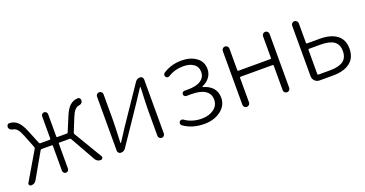

<svg xmlns="http://www.w3.org/2000/svg" viewBox="-32 -1063 3029 1592"><g transform="rotate(-20 1482.5 -267.0)"><path d="M530.3 -291Q528.3 -284.2 531.2 -277.3L679.7 -28.3Q682.6 -23.4 682.6 -18.6Q682.6 -13.7 679.7 -9.8Q673.8 0 663.1 0Q630.9 0 615.2 -28.3L491.2 -248Q488.3 -253.9 480.5 -253.9H390.6Q382.8 -253.9 382.8 -247.1V-26.4Q382.8 -15.6 375 -7.8Q367.2 0 356.4 0Q345.7 0 337.9 -7.8Q330.1 -15.6 330.1 -26.4V-247.1Q330.1 -253.9 322.3 -253.9H233.4Q225.6 -253.9 222.7 -248L96.7 -27.3Q81.1 0 49.8 0Q39.1 0 34.2 -8.8Q31.2 -13.7 31.2 -18.1Q31.2 -22.5 34.2 -27.3L180.7 -276.4Q183.6 -283.2 181.6 -290L135.7 -406.2Q119.1 -448.2 103 -466.3Q86.9 -484.4 67.4 -487.3Q38.1 -492.2 32.2 -513.7Q31.2 -517.6 31.2 -521.5Q31.2 -529.3 36.1 -537.1Q42 -546.9 53.7 -546.9Q92.8 -546.9 123 -521.5Q153.3 -496.1 179.7 -431.6L229.5 -309.6Q232.4 -302.7 239.3 -302.7H322.3Q330.1 -302.7 330.1 -310.5V-506.8Q330.1 -517.6 337.9 -525.4Q345.7 -533.2 356.4 -533.2Q367.2 -533.2 375 -525.4Q382.8 -517.6 382.8 -506.8V-310.5Q382.8 -302.7 390.6 -302.7H473.6Q481.4 -302.7 483.4 -309.6L534.2 -431.6Q559.6 -495.1 589.8 -520.5Q621.1 -546.9 659.2 -546.9Q670.9 -546.9 676.8 -537.1Q681.6 -529.3 681.6 -521.5Q681.6 -517.6 680.7 -513.7Q675.8 -491.2 646.5 -487.3Q627 -484.4 610.4 -466.3Q593.8 -448.2 577.1 -406.2Z M841.8 0Q830.1 0 821.8 -7.8Q813.5 -15.6 813.5 -27.3V-504.9Q813.5 -516.6 821.8 -524.9Q830.1 -533.2 842.3 -533.2Q854.5 -533.2 862.8 -524.9Q871.1 -516.6 871.1 -504.9V-276.4Q871.1 -240.2 864.3 -78.1Q864.3 -76.2 866.7 -76.2Q869.1 -76.2 870.1 -78.1Q880.9 -94.7 907.2 -135.3Q933.6 -175.8 944.3 -192.4L1159.2 -509.8Q1174.8 -533.2 1202.1 -533.2Q1213.9 -533.2 1221.7 -524.9Q1229.5 -516.6 1229.5 -505.9V-28.3Q1229.5 -16.6 1221.2 -8.3Q1212.9 0 1201.2 0Q1189.5 0 1181.2 -8.3Q1172.9 -16.6 1172.9 -28.3V-255.9Q1172.9 -293 1179.7 -454.1Q1179.7 -457 1177.2 -457Q1174.8 -457 1173.8 -455.1Q1158.2 -431.6 1099.6 -341.8L883.8 -22.5Q869.1 0 841.8 0Z M1574.2 12.7Q1467.8 12.7 1393.6 -41Q1382.8 -47.9 1382.8 -61.5Q1382.8 -69.3 1387.7 -76.2Q1393.6 -84 1403.3 -85.4Q1413.1 -86.9 1420.9 -81.1Q1483.4 -36.1 1570.3 -36.1Q1632.8 -36.1 1675.3 -66.9Q1717.8 -97.7 1717.8 -149.4Q1717.8 -202.1 1676.3 -229.5Q1634.8 -256.8 1556.6 -256.8H1510.7Q1502 -256.8 1495.1 -263.7Q1488.3 -270.5 1488.3 -279.8Q1488.3 -289.1 1495.1 -295.9Q1502 -302.7 1510.7 -302.7H1543Q1617.2 -302.7 1656.2 -329.1Q1695.3 -355.5 1695.3 -402.3Q1695.3 -449.2 1660.6 -473.1Q1626 -497.1 1570.3 -497.1Q1495.1 -497.1 1436.5 -460Q1428.7 -454.1 1418.9 -455.6Q1409.2 -457 1403.3 -465.3Q1397.5 -473.6 1398.9 -483.4Q1400.4 -493.2 1408.2 -499Q1480.5 -546.9 1572.3 -546.9Q1649.4 -546.9 1701.2 -510.3Q1752.9 -473.6 1752.9 -407.2Q1752.9 -367.2 1729.5 -335.4Q1706.1 -303.7 1665 -286.1Q1663.1 -285.2 1663.1 -282.7Q1663.1 -280.3 1665 -279.3Q1714.8 -266.6 1746.6 -232.9Q1778.3 -199.2 1778.3 -144.5Q1778.3 -75.2 1719.2 -31.2Q1660.2 12.7 1574.2 12.7Z M1922.9 -29.3V-503.9Q1922.9 -515.6 1931.6 -524.4Q1940.4 -533.2 1952.1 -533.2Q1963.9 -533.2 1972.7 -524.4Q1981.4 -515.6 1981.4 -503.9V-313.5Q1981.4 -305.7 1988.3 -305.7H2270.5Q2278.3 -305.7 2278.3 -313.5V-503.9Q2278.3 -515.6 2286.6 -524.4Q2294.9 -533.2 2307.1 -533.2Q2319.3 -533.2 2327.6 -524.4Q2335.9 -515.6 2335.9 -503.9V-29.3Q2335.9 -16.6 2327.6 -8.3Q2319.3 0 2307.1 0Q2294.9 0 2286.6 -8.3Q2278.3 -16.6 2278.3 -29.3V-246.1Q2278.3 -252.9 2270.5 -252.9H1988.3Q1981.4 -252.9 1981.4 -246.1V-29.3Q1981.4 -16.6 1972.7 -8.3Q1963.9 0 1952.1 0Q1940.4 0 1931.6 -8.3Q1922.9 -16.6 1922.9 -29.3Z M2592.8 0Q2569.3 0 2552.2 -17.1Q2535.2 -34.2 2535.2 -57.6V-503.9Q2535.2 -515.6 2543.9 -524.4Q2552.7 -533.2 2564.5 -533.2Q2576.2 -533.2 2585 -524.4Q2593.8 -515.6 2593.8 -503.9V-331.1Q2593.8 -324.2 2600.6 -324.2H2712.9Q2809.6 -324.2 2863.3 -283.7Q2917 -243.2 2917 -163.1Q2917 -83 2862.8 -41.5Q2808.6 0 2712.9 0ZM2593.8 -56.6Q2593.8 -48.8 2600.6 -48.8H2702.1Q2782.2 -48.8 2820.3 -76.7Q2858.4 -104.5 2858.4 -163.1Q2858.4 -221.7 2820.3 -249Q2782.2 -276.4 2702.1 -276.4H2600.6Q2593.8 -276.4 2593.8 -268.6Z"/></g></svg>

Font: Gen Jyuu Gothic Light
Style: Regular
Weight: 200
Designer: [Source Han Sans]
Ryoko NISHIZUKA  (kana & ideographs); Paul D. Hunt (Latin, Greek & Cyrillic); Wenlong ZHANG  (bopomofo
Version: Version 1.002.20150607